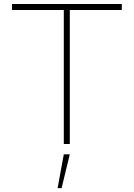

<svg xmlns="http://www.w3.org/2000/svg" viewBox="-20 -720 669 960"><path d="M589 -700V-670H329V0H299V-670H40V-700ZM268 220.5 299 51.5H329L288 220.5Z"/></svg>

Font: Urbanist Thin
Style: Regular
Weight: 100
Designer: Corey Hu
Foundry: Corey Hu
Version: Version 1.330; ttfautohint (v1.8.4.7-5d5b)